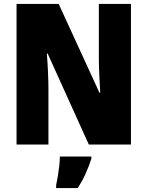

<svg xmlns="http://www.w3.org/2000/svg" viewBox="-20 -734 749 975"><path d="M645 0H431L222 -462H218Q222 -410 224 -362Q226 -314 226 -281V0H64V-714H278L485 -263H489Q486 -311 484 -356.5Q482 -402 482 -436V-714H645ZM444 72Q431 112 414.5 148.5Q398 185 375 221H265V207Q269 189 273.5 162Q278 135 281 108Q284 81 284 61H444Z"/></svg>

Font: Noto Sans Myanmar UI Condensed Black
Style: Regular
Weight: 900
Width: 3
Designer: Monotype Design Team
Foundry: Monotype Imaging Inc.
Version: Version 2.103; ttfautohint (v1.8.4.7-5d5b)